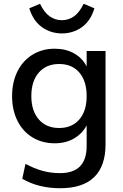

<svg xmlns="http://www.w3.org/2000/svg" viewBox="-20 -774 653 1017"><path d="M539 -504V-9Q539 106 478.5 164.5Q418 223 299 223Q184 223 98 173L115 94Q162 119 205.5 131Q249 143 298 143Q439 143 439 -1V-110Q416 -66 372 -40.5Q328 -15 270 -15Q204 -15 152.5 -46Q101 -77 72.5 -134Q44 -191 44 -265Q44 -339 72.5 -396Q101 -453 152.5 -484.5Q204 -516 270 -516Q328 -516 372 -491.5Q416 -467 439 -422V-504ZM439 -265Q439 -344 400.5 -389.5Q362 -435 293 -435Q225 -435 185.5 -389.5Q146 -344 146 -265Q146 -187 185.5 -141.5Q225 -96 293 -96Q361 -96 400 -141Q439 -186 439 -265ZM135 -730 192 -754Q214 -708 243 -687.5Q272 -667 308 -667Q343 -667 372 -687.5Q401 -708 423 -754L480 -730Q460 -663 413.5 -630Q367 -597 308 -597Q249 -597 202.5 -630Q156 -663 135 -730Z"/></svg>

Font: Muli SemiBold
Style: Regular
Weight: 600
Designer: Vernon Adams
Foundry: Vernon Adams
Version: Version 2.000